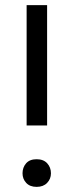

<svg xmlns="http://www.w3.org/2000/svg" viewBox="-20 -720 287 750"><path d="M84 -700H164V-230H84ZM123 10Q97 10 82.5 -5.5Q68 -21 68 -43Q68 -66 82 -82Q96 -98 123 -98Q150 -98 164.5 -82Q179 -66 179 -43Q179 -21 164 -5.5Q149 10 123 10Z"/></svg>

Font: Tilda Sans
Style: Regular
Weight: 400
Designer: ParaType Ltd
Foundry: ParaType Ltd
Version: Version 1.009